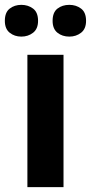

<svg xmlns="http://www.w3.org/2000/svg" viewBox="-35 -772 375 792"><path d="M227 0H78V-546H227ZM-15 -686Q-15 -721 5 -736.5Q25 -752 53 -752Q81 -752 101.5 -736.5Q122 -721 122 -686Q122 -653 101.5 -637Q81 -621 53 -621Q25 -621 5 -637Q-15 -653 -15 -686ZM182 -686Q182 -721 202 -736.5Q222 -752 251 -752Q279 -752 299.5 -736.5Q320 -721 320 -686Q320 -653 299.5 -637Q279 -621 251 -621Q222 -621 202 -637Q182 -653 182 -686Z"/></svg>

Font: Noto IKEA Arabic
Style: Bold
Weight: 700
Designer: Monotype Design Team
Foundry: Monotype Imaging Inc.
Version: Version 1.200